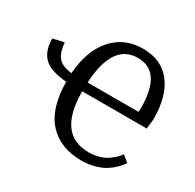

<svg xmlns="http://www.w3.org/2000/svg" viewBox="-125 -641 794 781"><g transform="rotate(30 271.5 -250.0)"><path d="M47 -373Q50 -331 67 -307.5Q84 -284 133 -278Q141 -387 195 -448.5Q249 -510 337 -510Q423 -510 469.5 -450.5Q516 -391 516 -282L511 -236H208Q208 -34 354 -34Q379 -34 401.5 -40.5Q424 -47 438 -56.5Q452 -66 463 -76Q474 -86 478 -92L483 -99L512 -75Q510 -72 506.5 -66Q503 -60 488.5 -45.5Q474 -31 456.5 -19.5Q439 -8 409.5 1Q380 10 346 10Q246 10 189.5 -51.5Q133 -113 132 -237Q55 -243 25 -273.5Q-5 -304 -5 -361ZM448 -278Q449 -288 449 -297Q449 -467 337 -467Q219 -467 209 -278Z"/></g></svg>

Font: Arsenal
Style: Regular
Weight: 400
Designer: Andrij Shevchenko
Foundry: Stairsfor
Version: Version 2.001;PS 002.001;hotconv 1.0.88;makeotf.lib2.5.64775